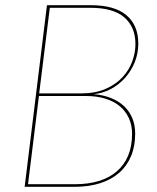

<svg xmlns="http://www.w3.org/2000/svg" viewBox="-20 -720 604 740"><path d="M75 0 161 -700H329Q422 -700 467.5 -661.2Q513 -622.5 513 -552Q513 -514.5 499.5 -480.8Q486 -447 462.5 -420.5Q439 -394 407.8 -377.2Q376.5 -360.5 341 -357Q378.5 -354 408.2 -342Q438 -330 458.5 -310.5Q479 -291 490 -264.5Q501 -238 501 -205Q501 -156 485 -118Q469 -80 439 -53.8Q409 -27.5 365.8 -13.8Q322.5 0 268 0ZM130 -350 88 -10H269Q320.5 -10 361.2 -22.5Q402 -35 430.5 -59.8Q459 -84.5 474 -120.5Q489 -156.5 489 -204Q489 -237.5 476.8 -264.5Q464.5 -291.5 441.8 -310.5Q419 -329.5 386 -339.8Q353 -350 312 -350ZM131 -360H292Q347.5 -360 387.2 -377.5Q427 -395 452.5 -422.8Q478 -450.5 490 -484Q502 -517.5 502 -550Q502 -616 459.2 -653Q416.5 -690 328 -690H172Z"/></svg>

Font: Lato Hairline
Style: Italic
Weight: 100
Italic angle: -7°
Designer: Lukasz Dziedzic
Foundry: tyPoland Lukasz Dziedzic
Version: Version 2.007; 2014-02-27